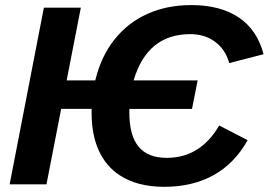

<svg xmlns="http://www.w3.org/2000/svg" viewBox="-20 -718 1047 748"><path d="M620.1 9.8Q513.7 9.8 444.8 -36.1Q392.1 -71.3 364.5 -132.3Q336.9 -193.4 336.9 -277.8V-293.9H218.3L161.1 0H17.6L150.9 -688H294.9L239.7 -404.8H351.1Q373.5 -497.6 425.3 -563.2Q477.1 -628.9 553.5 -663.6Q629.9 -698.2 725.6 -698.2Q837.9 -698.2 909.9 -650.1Q981.9 -602.1 1006.8 -506.8L873 -472.2Q858.9 -524.4 818.6 -554.7Q778.3 -585 721.2 -585Q637.2 -585 582.3 -540Q527.3 -495.1 500.5 -404.8H750L728 -293.5H483.9V-279.8Q483.9 -189.9 520 -146.5Q556.2 -103 629.9 -103Q760.3 -103 834 -229L944.8 -171.9Q894 -81.1 812 -35.6Q730 9.8 620.1 9.8Z"/></svg>

Font: Arimo
Style: Italic
Weight: 400
Italic angle: -12°
Designer: Steve Matteson
Foundry: Monotype Imaging Inc.
Version: Version 1.33